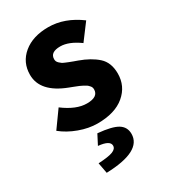

<svg xmlns="http://www.w3.org/2000/svg" viewBox="-184 -596 812 923"><g transform="rotate(-30 221.5 -134.5)"><path d="M211 12Q163 12 111 -7Q59 -26 21 -57L87 -149Q156 -97 215 -97Q278 -97 278 -139Q278 -144 276.5 -149Q275 -154 271 -158.5Q267 -163 263.5 -166.5Q260 -170 252.5 -174Q245 -178 240 -181Q235 -184 225.5 -188Q216 -192 210.5 -194Q205 -196 194 -200.5Q183 -205 177 -207Q46 -257 46 -353Q46 -422 98 -465Q150 -508 236 -508Q326 -508 411 -445L345 -357Q287 -399 240 -399Q184 -399 184 -360Q184 -353 186.5 -347.5Q189 -342 195 -336.5Q201 -331 206 -327.5Q211 -324 222 -319.5Q233 -315 239 -312.5Q245 -310 260 -304.5Q275 -299 281 -297Q342 -275 378.5 -242Q415 -209 415 -148Q415 -78 361.5 -33Q308 12 211 12ZM130 239 119 180Q176 177 199 168Q222 159 222 141Q222 112 158 106L186 52Q264 59 295.5 78.5Q327 98 327 136Q327 233 130 239Z"/></g></svg>

Font: Toshiba Sans
Style: Bold
Weight: 700
Designer: Paul D. Hunt
Foundry: Toshiba Corporation
Version: Version 2.020;PS 2.0;hotconv 1.0.86;makeotf.lib2.5.63406